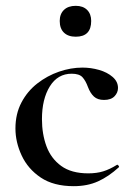

<svg xmlns="http://www.w3.org/2000/svg" viewBox="-20 -627 460 659"><path d="M233 12Q164 12 120 -17.5Q76 -47 54.5 -93Q33 -139 33 -186Q33 -236 53.5 -275Q74 -314 108 -340.5Q142 -367 182.5 -381Q223 -395 263 -395Q292 -395 320 -387Q348 -379 366.5 -363Q385 -347 385 -325Q385 -309 373 -296.5Q361 -284 337 -284Q315 -284 302.5 -295.5Q290 -307 282 -328Q274 -350 263 -362Q252 -374 226 -374Q178 -374 151 -330.5Q124 -287 124 -218Q124 -167 139.5 -125Q155 -83 190 -57.5Q225 -32 283 -32Q312 -32 334.5 -39Q357 -46 381 -61Q383 -63 386.5 -59Q390 -55 388 -53Q353 -21 316.5 -4.5Q280 12 233 12ZM240 -501Q214 -501 199.5 -515Q185 -529 185 -555Q185 -579 199.5 -593Q214 -607 240 -607Q265 -607 279 -593Q293 -579 293 -555Q293 -501 240 -501Z"/></svg>

Font: Cormorant Garamond Light SemiBold
Style: Regular
Weight: 600
Version: Version 4.001